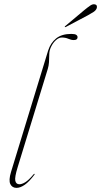

<svg xmlns="http://www.w3.org/2000/svg" viewBox="-20 -879 477 906"><path d="M316.5 -719Q333.5 -719 339.8 -714.5Q346 -710 346 -703.5Q346 -690 328.5 -690Q316 -690 302.5 -696Q289 -702 271.5 -702Q258 -702 244.2 -689.8Q230.5 -677.5 221.5 -659.2Q212.5 -641 212.5 -623Q212.5 -603 211.2 -585.8Q210 -568.5 205.5 -554L63.5 -90.5Q48.5 -42 52.2 -25.8Q56 -9.5 71.5 -9.5Q83 -9.5 99 -19Q115 -28.5 138.5 -56.5Q141 -60 143 -58.5Q144.5 -57 142 -54Q118 -22 97 -7.2Q76 7.5 58 7.5Q37.5 7.5 28.8 -10.2Q20 -28 32 -67.5L207 -640Q218.5 -676.5 245 -697.8Q271.5 -719 316.5 -719ZM378 -831.5Q394.5 -845 406 -852.8Q417.5 -860.5 427 -858.5Q435 -857 436.8 -851.2Q438.5 -845.5 436 -839Q432 -829.5 421.2 -822.5Q410.5 -815.5 396 -807.5L291 -752Q286.5 -750 285.5 -751.5Q285 -753.5 288.5 -756.5Z"/></svg>

Font: Fraunces 144pt S000 Thin
Style: Italic
Weight: 100
Italic angle: -16°
Version: Version 1.000; ttfautohint (v1.8.3)